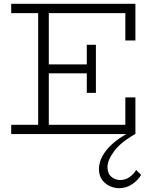

<svg xmlns="http://www.w3.org/2000/svg" viewBox="-20 -706 815 1011"><path d="M39 0V-49H640V-193H693V0ZM181 -28V-657H237V-28ZM215 -320V-367H463V-320ZM437 -217V-470H485V-217ZM640 -493V-637H39V-686H693V-493ZM608 285Q581 285 556 273Q531 261 516 238.5Q501 216 501 184Q501 150 519.5 116Q538 82 572.5 51Q607 20 655 -5L692 0Q617 42 581.5 89.5Q546 137 546 174Q546 208 566.5 225Q587 242 612 242Q640 242 662 226.5Q684 211 697 189L723 215Q706 244 675 264.5Q644 285 608 285Z"/></svg>

Font: BioRhyme Light
Style: Regular
Weight: 300
Designer: Aoife Mooney
Foundry: Aoife Mooney Type
Version: Version 1.600;gftools[0.9.33]